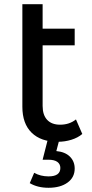

<svg xmlns="http://www.w3.org/2000/svg" viewBox="-20 -666 435 910"><path d="M370 -31Q349 -13 318 -3.5Q287 6 254 6Q174 6 130 -37Q86 -80 86 -160V-646H182V-530H334V-451H182V-164Q182 -121 203.5 -98Q225 -75 265 -75Q309 -75 340 -100ZM121 202 142 153Q172 170 210 170Q266 170 266 130Q266 112 252 101.5Q238 91 209 91H182L207 -7H262L247 50Q289 54 311.5 76.5Q334 99 334 133Q334 175 300 199.5Q266 224 210 224Q158 224 121 202Z"/></svg>

Font: Montserrat Alternates Medium
Style: Regular
Weight: 500
Designer: Julieta Ulanovsky
Foundry: Julieta Ulanovsky
Version: Version 7.200